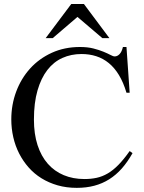

<svg xmlns="http://www.w3.org/2000/svg" viewBox="-20 -909 708 945"><path d="M632.3 -155.3Q607.9 -111.8 579.6 -79.8Q551.3 -47.9 517.6 -26.6Q483.9 -5.4 444.3 5.1Q404.8 15.6 357.9 15.6Q307.1 15.6 263.7 3.2Q220.2 -9.3 184.3 -31.5Q148.4 -53.7 120.8 -85Q93.3 -116.2 74.2 -153.6Q55.2 -190.9 45.4 -233.6Q35.6 -276.4 35.6 -321.3Q35.6 -393.6 59.8 -458.3Q84 -522.9 128.2 -571.8Q172.4 -620.6 234.9 -649.2Q297.4 -677.7 373.5 -677.7Q411.1 -677.7 439.7 -670.4Q468.3 -663.1 489 -654.5Q509.8 -646 523.4 -638.7Q537.1 -631.3 544.4 -631.3Q557.6 -631.3 568.6 -642.8Q579.6 -654.3 585 -677.7H602.5L618.2 -452.6H602.5Q587.4 -503.4 565.4 -539.6Q543.5 -575.7 515.4 -598.6Q487.3 -621.6 453.6 -632.3Q419.9 -643.1 381.3 -643.1Q330.1 -643.1 287.1 -623.8Q244.1 -604.5 213.1 -564.5Q182.1 -524.4 164.6 -463.9Q147 -403.3 147 -320.3Q147 -249.5 164.8 -194.8Q182.6 -140.1 215.3 -103Q248 -65.9 293.7 -46.9Q339.4 -27.8 395.5 -27.8Q428.2 -27.8 456.1 -33.9Q483.9 -40 510.3 -55.4Q536.6 -70.8 562.7 -97.4Q588.9 -124 618.2 -165.5ZM483.9 -721.2 361.3 -825.7 239.3 -721.2H204.6L330.6 -889.2H393.1L518.6 -721.2Z"/></svg>

Font: Doulos SIL
Style: Regular
Weight: 400
Designer: Walt Agee, Victor Gaultney, Peter Martin, Debbi Hosken
Foundry: SIL International
Version: Version 4.110; 2011; Maintenance release